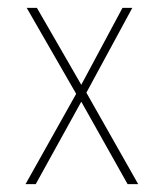

<svg xmlns="http://www.w3.org/2000/svg" viewBox="-20 -469 415 489"><path d="M45 0 174 -230 48 -449H74L187 -253L292 -449H317L200 -233L332 0H305L187 -210L71 0Z"/></svg>

Font: Inconsolata Condensed ExtraLight
Style: Regular
Weight: 200
Width: 3
Monospace: yes
Designer: Raph Levien, Cyreal, Brenton Simpson
Foundry: Raph Levien, Cyreal, Google
Version: Version 3.100; ttfautohint (v1.8.4.7-5d5b)